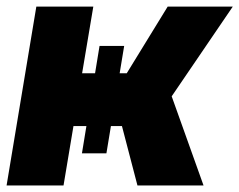

<svg xmlns="http://www.w3.org/2000/svg" viewBox="-25 -566 730 586"><path d="M-4.9 0 85.9 -545.9H259.8L225.6 -342.3H361.8L486.8 -545.9H685.5L499 -272L596.2 0H394.5L347.2 -181.2H199.2L168.9 0ZM278.8 -425.8H354L299.8 -98.1H225.1Z"/></svg>

Font: Inter Tight ExtraBold
Style: Italic
Weight: 800
Italic angle: -9.39999°
Designer: Rasmus Andersson
Foundry: rsms
Version: Version 3.004